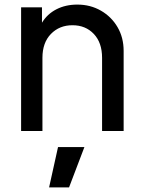

<svg xmlns="http://www.w3.org/2000/svg" viewBox="-20 -571 620 837"><path d="M72 0V-539H163V-472Q186 -510 226 -530.5Q266 -551 317 -551Q374 -551 420 -524.5Q466 -498 492.5 -452.5Q519 -407 519 -349V0H425V-319Q425 -385 389 -423Q353 -461 296 -461Q239 -461 202 -423Q165 -385 165 -319V0ZM194 246 233 70H348L281 246Z"/></svg>

Font: Pitagon Sans Text Medium
Style: Regular
Weight: 500
Designer: Travis Tran
Foundry: Pitagon
Version: Version 1.000; ttfautohint (v1.8.4.7-5d5b);gftools[0.9.26]